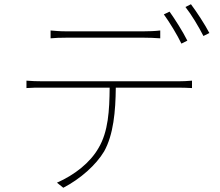

<svg xmlns="http://www.w3.org/2000/svg" viewBox="-20 -856 1040 907"><path d="M865 -664C843 -708 806 -766 781 -801L754 -788C781 -751 818 -690 837 -650ZM658 -678C681 -678 712 -677 737 -675V-712C713 -709 681 -708 658 -708H293C262 -708 244 -710 219 -712V-675C240 -677 263 -678 295 -678ZM183 -472C152 -472 130 -473 105 -475V-440C132 -442 152 -442 183 -442H498C497 -336 492 -234 445 -156C406 -88 333 -30 249 7L279 31C360 -11 434 -77 472 -141C516 -220 526 -330 527 -442H822C843 -442 868 -441 887 -440V-475C865 -473 843 -472 822 -472ZM856 -823C885 -786 918 -731 941 -686L969 -700C949 -739 909 -800 882 -836Z"/></svg>

Font: Noto Sans Japanese Thin
Style: Regular
Weight: 100
Designer: Ryoko NISHIZUKA (kana & ideographs); Paul D. Hunt (Latin, Greek & Cyrillic); Wenlong ZHANG (bopomofo); Sandoll Communica
Foundry: Adobe Systems Incorporated
Version: Version 1.000;PS 1;hotconv 1.0.78;makeotf.lib2.5.61930